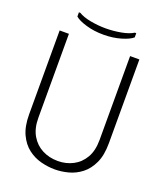

<svg xmlns="http://www.w3.org/2000/svg" viewBox="-152 -924 870 1032"><g transform="rotate(20 283.0 -408.0)"><path d="M511 -221V-700H458V-220Q458 -159 434.5 -118.5Q411 -78 371.5 -57.5Q332 -37 285 -37Q236 -37 196 -57.5Q156 -78 132 -118.5Q108 -159 108 -220V-700H55V-221Q55 -152 76 -107Q97 -62 131 -36Q165 -10 205.5 0.5Q246 11 285 11Q323 11 362.5 0.5Q402 -10 435.5 -36Q469 -62 490 -107Q511 -152 511 -221ZM283 -759Q337 -759 382.5 -772.5Q428 -786 447 -803V-827H439Q414 -811 370 -803Q326 -795 283 -795Q240 -795 196.5 -803Q153 -811 127 -827H119V-803Q138 -786 183.5 -772.5Q229 -759 283 -759Z"/></g></svg>

Font: Phudu Light
Style: Regular
Weight: 300
Version: Version 1.005;gftools[0.9.23]